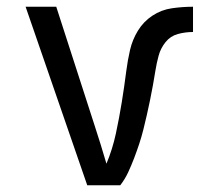

<svg xmlns="http://www.w3.org/2000/svg" viewBox="-20 -550 616 570"><path d="M239 0H337Q351 -18 360.5 -38.5Q370 -59 378 -80Q386 -101 393 -122Q400 -143 405.5 -165Q411 -187 416 -209Q421 -231 425.5 -253Q430 -275 434 -297Q438 -319 441.5 -341Q445 -363 451 -385Q457 -407 471.5 -425Q486 -443 508 -449Q530 -455 553 -455V-530Q522 -530 490.5 -525.5Q459 -521 432.5 -503.5Q406 -486 389.5 -459Q373 -432 366 -401.5Q359 -371 355 -340Q349 -293 341.5 -246.5Q334 -200 324 -153.5Q314 -107 296 -64Q288 -92 279 -120.5Q270 -149 261 -177L147 -530H56Z"/></svg>

Font: Iosevka Sparkle
Style: Regular
Weight: 400
Designer: Belleve Invis
Foundry: Belleve Invis
Version: Version 4.5.0; ttfautohint (v1.8.3)